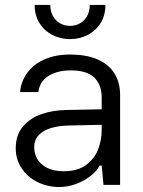

<svg xmlns="http://www.w3.org/2000/svg" viewBox="-20 -750 581 779"><path d="M43.9 -148.4Q43.9 -203.6 74.2 -238Q104.5 -272.5 150.1 -287.6Q195.8 -302.7 246.1 -303.7L392.6 -306.6V-354.5Q392.6 -406.2 362.5 -435.3Q332.5 -464.4 267.6 -464.4Q211.9 -464.4 176.3 -441.7Q140.6 -418.9 135.7 -376.5H61.5Q65.4 -420.4 91.1 -455.1Q116.7 -489.7 161.1 -509.3Q205.6 -528.8 264.2 -528.8Q327.6 -528.8 373.3 -510Q418.9 -491.2 443.1 -454.1Q467.3 -417 467.3 -363.8V0H399.9L392.6 -78.1H383.3Q376.5 -60.5 352.3 -40Q328.1 -19.5 293.2 -5.4Q258.3 8.8 220.7 8.8Q173.3 8.8 132.8 -11Q92.3 -30.8 68.1 -66.7Q43.9 -102.5 43.9 -148.4ZM392.6 -221.7V-243.7L257.3 -240.7Q216.8 -239.7 185.8 -230.2Q154.8 -220.7 136.7 -201.4Q118.7 -182.1 118.7 -152.8Q118.7 -126.5 131.8 -104.2Q145 -82 171.9 -68.6Q198.7 -55.2 238.3 -55.2Q296.4 -55.2 330.8 -81.8Q365.2 -108.4 378.9 -146Q392.6 -183.6 392.6 -221.7ZM264.2 -591.3Q225.6 -591.3 192.6 -608.2Q159.7 -625 140.1 -656.5Q120.6 -688 120.6 -730H184.1Q184.1 -704.1 194.8 -684.8Q205.6 -665.5 223.9 -655.3Q242.2 -645 264.2 -645Q286.1 -645 304.4 -655.3Q322.8 -665.5 333.5 -684.8Q344.2 -704.1 344.2 -730H407.7Q407.7 -688 388.2 -656.5Q368.7 -625 335.7 -608.2Q302.7 -591.3 264.2 -591.3Z"/></svg>

Font: Wand UI Pro
Style: Regular
Weight: 400
Designer: Andreas Faust
Version: Version 1.003;FEAKit 1.0